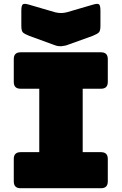

<svg xmlns="http://www.w3.org/2000/svg" viewBox="-20 -997 645 1017"><path d="M89 0Q53 0 53 -36V-155Q53 -191 89 -191H188V-527H89Q53 -527 53 -563V-684Q53 -720 89 -720H515Q551 -720 551 -684V-563Q551 -527 515 -527H418V-191H515Q551 -191 551 -155V-36Q551 0 515 0ZM334 -932 471 -972Q497 -980 504.5 -974Q512 -968 512 -941V-860Q512 -833 503.5 -825Q495 -817 471 -807L343 -761Q334 -757 323.5 -755Q313 -753 304 -752Q295 -752 287.5 -753Q280 -754 272 -757L135 -807Q110 -817 101.5 -825Q93 -833 93 -860V-941Q93 -968 101 -974Q109 -980 135 -972L272 -932Q303 -924 334 -932Z"/></svg>

Font: Bungee Tint
Style: Regular
Weight: 400
Designer: David Jonathan Ross
Foundry: David Jonathan Ross
Version: Version 2.001